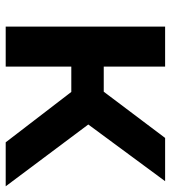

<svg xmlns="http://www.w3.org/2000/svg" viewBox="16 -602 586 657"><g transform="rotate(90 308.5 -273.0)"><path d="M466.5 0 251.5 -280 451.5 -545.5H599.5L392.5 -265V-300L617 0ZM70.5 0V-545.5H207.5V0ZM195 -224.5V-335.5H302.5V-224.5Z"/></g></svg>

Font: Encode Sans SemiExpanded SemiBold
Style: Regular
Weight: 600
Width: 6
Designer: Multiple Designers
Foundry: Impallari Type
Version: Version 3.002